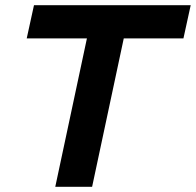

<svg xmlns="http://www.w3.org/2000/svg" viewBox="-20 -720 755 740"><path d="M193 0 315 -572H83L111 -700H715L687 -572H457L335 0Z"/></svg>

Font: Red Hat Display ExtraBold
Style: Italic
Weight: 800
Italic angle: -12°
Designer: Pentagram, MCKL
Foundry: Pentagram, MCKL
Version: Version 1.023